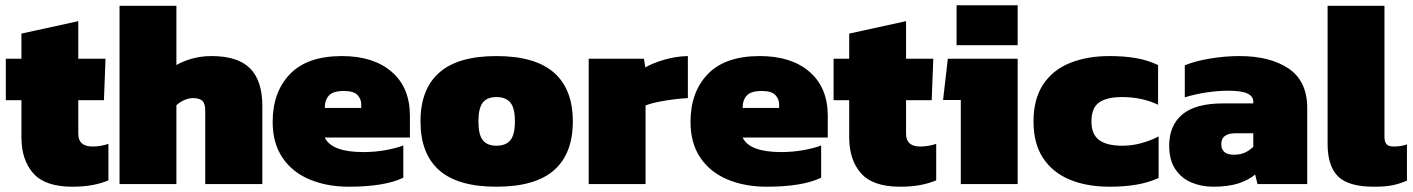

<svg xmlns="http://www.w3.org/2000/svg" viewBox="-20 -696 5343 726"><path d="M253 10Q151 10 106 -40.5Q61 -91 61 -177V-317H2V-474H61V-569L276 -616V-474H379L373 -317H276V-190Q276 -142 330 -142Q360 -142 390 -152V-14Q361 -2 328 4Q295 10 253 10Z M432 0V-674H647V-450Q670 -464 705 -474Q740 -484 780 -484Q879 -484 925.5 -437.5Q972 -391 972 -295V0H756V-278Q756 -304 745.5 -314.5Q735 -325 709 -325Q693 -325 675.5 -317Q658 -309 647 -298V0Z M1299 10Q1216 10 1150.5 -17.5Q1085 -45 1048 -100Q1011 -155 1011 -235Q1011 -348 1076.5 -416Q1142 -484 1273 -484Q1392 -484 1461 -424.5Q1530 -365 1530 -258V-176H1208Q1234 -121 1354 -121Q1398 -121 1439 -128.5Q1480 -136 1505 -146V-24Q1434 10 1299 10ZM1208 -288H1346V-301Q1346 -322 1331.5 -337Q1317 -352 1280 -352Q1240 -352 1224 -335Q1208 -318 1208 -288Z M1857 10Q1711 10 1640.5 -52.5Q1570 -115 1570 -237Q1570 -359 1641 -421.5Q1712 -484 1857 -484Q2003 -484 2074.5 -421.5Q2146 -359 2146 -237Q2146 -115 2075 -52.5Q2004 10 1857 10ZM1857 -145Q1893 -145 1910 -166Q1927 -187 1927 -237Q1927 -287 1910 -308Q1893 -329 1857 -329Q1822 -329 1805.5 -308Q1789 -287 1789 -237Q1789 -187 1805.5 -166Q1822 -145 1857 -145Z M2206 0V-474H2415L2420 -441Q2447 -457 2491 -470Q2535 -483 2581 -484V-325Q2556 -324 2525.5 -320Q2495 -316 2467.5 -310.5Q2440 -305 2421 -297V0Z M2879 10Q2796 10 2730.5 -17.5Q2665 -45 2628 -100Q2591 -155 2591 -235Q2591 -348 2656.5 -416Q2722 -484 2853 -484Q2972 -484 3041 -424.5Q3110 -365 3110 -258V-176H2788Q2814 -121 2934 -121Q2978 -121 3019 -128.5Q3060 -136 3085 -146V-24Q3014 10 2879 10ZM2788 -288H2926V-301Q2926 -322 2911.5 -337Q2897 -352 2860 -352Q2820 -352 2804 -335Q2788 -318 2788 -288Z M3383 10Q3281 10 3236 -40.5Q3191 -91 3191 -177V-317H3132V-474H3191V-569L3406 -616V-474H3509L3503 -317H3406V-190Q3406 -142 3460 -142Q3490 -142 3520 -152V-14Q3491 -2 3458 4Q3425 10 3383 10Z M3597 -525V-676H3828V-525ZM3613 0V-318H3546L3564 -474H3828V0Z M4176 10Q4089 10 4024.5 -17Q3960 -44 3924 -98.5Q3888 -153 3888 -237Q3888 -321 3924 -376Q3960 -431 4025 -457.5Q4090 -484 4175 -484Q4230 -484 4274.5 -476.5Q4319 -469 4359 -450V-300Q4298 -329 4223 -329Q4165 -329 4136 -308.5Q4107 -288 4107 -237Q4107 -188 4136 -166.5Q4165 -145 4224 -145Q4260 -145 4295 -154.5Q4330 -164 4361 -180V-23Q4321 -5 4275.5 2.5Q4230 10 4176 10Z M4568 10Q4523 10 4485 -6Q4447 -22 4424 -56.5Q4401 -91 4401 -145Q4401 -222 4451 -263.5Q4501 -305 4604 -305H4719V-312Q4719 -332 4696.5 -342.5Q4674 -353 4624 -353Q4586 -353 4542.5 -346.5Q4499 -340 4460 -328V-449Q4498 -465 4555 -474.5Q4612 -484 4667 -484Q4783 -484 4853 -436.5Q4923 -389 4923 -287V0H4735L4726 -36Q4701 -15 4662.5 -2.5Q4624 10 4568 10ZM4646 -111Q4671 -111 4688.5 -119.5Q4706 -128 4719 -141V-192H4651Q4598 -192 4598 -151Q4598 -111 4646 -111Z M5175 10Q5079 10 5039.5 -29Q5000 -68 5000 -152V-674H5215V-179Q5215 -159 5223 -150.5Q5231 -142 5251 -142Q5264 -142 5276.5 -144Q5289 -146 5300 -150V-13Q5272 -1 5245.5 4.5Q5219 10 5175 10Z"/></svg>

Font: Kanit ExtraBold
Style: Regular
Weight: 800
Designer: Katatrad Team
Foundry: CadsonDemak
Version: Version 2.000; ttfautohint (v1.8.3)